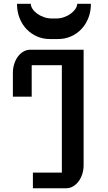

<svg xmlns="http://www.w3.org/2000/svg" viewBox="-20 -1006 578 1026"><path d="M155.8 -83.5H310.5V-657.7H149.4V-489.3H48.8V-616.2Q48.8 -642.1 56.2 -664.8Q63.5 -687.5 76.2 -704.3Q88.9 -721.2 105.7 -730.7Q122.6 -740.2 142.1 -740.2H426.8V-123Q426.8 -97.7 419.4 -75.2Q412.1 -52.7 399.4 -36.1Q386.7 -19.5 369.9 -9.8Q353 0 334 0H155.8ZM246.1 -797.4Q209.5 -797.4 177.7 -811.3Q146 -825.2 122.1 -850.1Q98.1 -875 84.5 -909.7Q70.8 -944.3 70.8 -985.8H144.5Q144.5 -972.7 153.6 -958.7Q162.6 -944.8 178.2 -933.3Q193.8 -921.9 214.1 -914.6Q234.4 -907.2 257.3 -907.2H279.8Q302.2 -907.2 322.8 -914.6Q343.3 -921.9 358.6 -933.3Q374 -944.8 383.3 -958.7Q392.6 -972.7 392.6 -985.8H465.8Q465.8 -944.3 452.1 -909.7Q438.5 -875 414.6 -850.1Q390.6 -825.2 358.9 -811.3Q327.1 -797.4 290.5 -797.4H246.1Z"/></svg>

Font: Atomic Age
Style: Regular
Weight: 400
Designer: James Grieshaber
Foundry: James Grieshaber
Version: Version 1.008; ttfautohint (v1.4.1) -l 6 -r 46 -G 0 -x 0 -H 